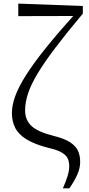

<svg xmlns="http://www.w3.org/2000/svg" viewBox="-20 -828 495 1071"><path d="M330.6 222.7Q347.8 184.3 357 154.3Q366.2 124.2 366.2 98.6Q366.2 76.6 358.6 57.9Q351 39.3 326.1 23.8Q301.2 8.3 248.6 -3.5Q172.7 -23.2 128.3 -50.5Q83.8 -77.8 65.1 -114.3Q46.4 -150.8 46.4 -197.1Q46.4 -240.2 64.8 -291.5Q83.3 -342.9 124.9 -408.5Q166.5 -474.2 235.7 -560.4Q304.9 -646.5 406.5 -759.3L395.6 -725.2V-738.8L82 -738V-807.9L442 -794.5V-752.1Q351.1 -643.6 289.5 -562.3Q227.8 -481 190.6 -419.2Q153.4 -357.5 136.8 -307.6Q120.1 -257.8 120.1 -212.4Q120.1 -158.2 155.8 -125.1Q191.4 -92 279.7 -69.9Q340.5 -54.9 372.3 -33.6Q404.1 -12.2 415.7 14.7Q427.2 41.6 427.2 74.4Q427.2 109.7 411.9 144.6Q396.5 179.4 367.1 222.7Z"/></svg>

Font: Noto Serif SC
Style: Regular
Weight: 200
Designer: Ryoko NISHIZUKA 西塚涼子 (kana & ideographs); Frank Grießhammer (Latin, Greek & Cyrillic); Wenlong ZHANG 张文龙 (bopomofo); San
Foundry: Adobe
Version: Version 2.001;hotconv 1.1.0;makeotfexe 2.6.0